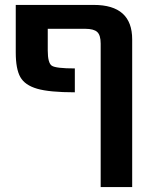

<svg xmlns="http://www.w3.org/2000/svg" viewBox="-20 -540 621 780"><path d="M389 -363Q389 -397 375 -410Q361 -423 326 -423H174V-335Q174 -284 190.5 -273Q207 -262 284 -262V-165Q181 -165 131 -179.5Q81 -194 62.5 -227Q44 -260 44 -327V-520H361Q517 -520 517 -380V220H389Z"/></svg>

Font: M PLUS 1p
Style: Bold
Weight: 700
Version: Version 1.062